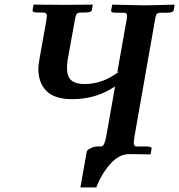

<svg xmlns="http://www.w3.org/2000/svg" viewBox="-20 -667 776 831"><path d="M562 -76.2Q559.1 -58.1 559.1 -48.8Q559.1 -32.7 571.8 -33.2H610.8Q637.7 -33.2 636.2 -23.9L631.8 1L538.1 0Q495.1 0 457 43Q418.9 85.9 397 144H328.1L355 -8.8Q356.9 -18.6 373 -25.9Q389.2 -33.2 400.9 -33.2H418Q432.1 -33.2 439.9 -77.1L478 -293Q396 -237.8 293 -237.8Q215.8 -237.8 180.9 -273.4Q146 -309.1 146 -368.2Q146 -385.3 150.9 -412.1L180.2 -576.2Q180.2 -580.1 181.6 -587.6Q183.1 -595.2 183.1 -598.1Q183.1 -613.3 164.1 -612.8H146Q131.8 -612.8 126 -615Q120.1 -617.2 121.1 -622.1L125 -647L252.9 -646Q271 -646 317.4 -646.5Q363.8 -647 381.8 -647L377 -622.1Q376 -613.3 348.1 -612.8H331.1Q315.9 -612.8 311.5 -606Q307.1 -599.1 303.2 -576.2L272.9 -408.2Q270 -388.2 270 -373Q270 -335 289.1 -319.1Q308.1 -303.2 346.2 -303.2Q425.3 -303.2 496.1 -357.9L487.8 -355L526.9 -575.2Q529.8 -590.3 529.8 -599.1Q529.8 -612.3 516.1 -611.8H486.8Q472.7 -611.8 466.3 -614Q460 -616.2 460.9 -621.1L465.8 -647L601.1 -644Q619.1 -644 668 -645Q716.8 -646 735.8 -647L731.9 -622.1Q729 -612.3 703.1 -611.8H673.8Q662.6 -611.8 658.2 -606Q653.8 -600.1 649.9 -575.2Z"/></svg>

Font: Linux Libertine
Style: Semibold Italic
Weight: 600
Italic angle: -11.5°
Designer: Philipp H. Poll
Foundry: Philipp H. Poll
Version: Version 5.1.2 ; ttfautohint (v0.9)